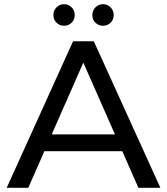

<svg xmlns="http://www.w3.org/2000/svg" viewBox="-20 -897 798 917"><path d="M564 -175H192L115 0H12L329 -700H428L746 0H641ZM529 -255 378 -598 227 -255ZM235 -825Q235 -847 250 -862Q265 -877 286 -877Q307 -877 322 -862Q337 -847 337 -825Q337 -803 322 -788.5Q307 -774 286 -774Q265 -774 250 -788.5Q235 -803 235 -825ZM421 -825Q421 -847 436 -862Q451 -877 472 -877Q493 -877 508 -862Q523 -847 523 -825Q523 -803 508 -788.5Q493 -774 472 -774Q451 -774 436 -788.5Q421 -803 421 -825Z"/></svg>

Font: APTA Sans Medium
Style: Bold
Weight: 500
Version: Version 7.200